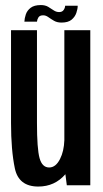

<svg xmlns="http://www.w3.org/2000/svg" viewBox="-20 -714 398 740"><path d="M237.5 0 232 -42.5Q191 5 127.5 5Q52 5 37.2 -65.2Q22.5 -135.5 22.5 -240V-597.5H122.5V-240.5Q122.5 -140.5 132.5 -104.5Q142.5 -68.5 169.5 -68.5Q195 -68.5 211.5 -101.5Q226.5 -131 228 -173.5V-597.5H328V0ZM217 -627Q200 -627 188 -634Q176 -641 166.2 -648Q156.5 -655 146.5 -655Q133 -655 128 -646.8Q123 -638.5 122.5 -630.5H74Q74.5 -643.5 79.5 -658.5Q84.5 -673.5 98.2 -684Q112 -694.5 137.5 -694.5Q154 -694.5 165.5 -687.8Q177 -681 186.8 -674.2Q196.5 -667.5 208 -667.5Q220 -667.5 225.5 -675.8Q231 -684 231 -692H279.5Q279.5 -679.5 274.2 -664.2Q269 -649 255.8 -638Q242.5 -627 217 -627Z"/></svg>

Font: Anybody Condensed Medium
Style: Regular
Weight: 500
Width: 3
Designer: Tyler Finck
Foundry: Etcetera Type Company
Version: Version 1.010; ttfautohint (v1.8.3) -l 8 -r 50 -G 200 -x 14 